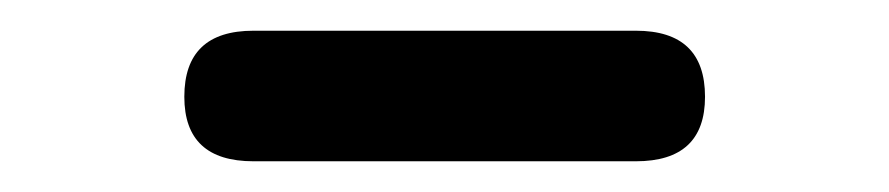

<svg xmlns="http://www.w3.org/2000/svg" viewBox="-20 -716 579 125"><path d="M394 -611H145Q100 -611 100 -653Q100 -696 145 -696H394Q439 -696 439 -653Q439 -611 394 -611Z"/></svg>

Font: Nunito ExtraBold
Style: Regular
Weight: 800
Designer: Vernon Adams
Foundry: Vernon Adams
Version: Version 3.602